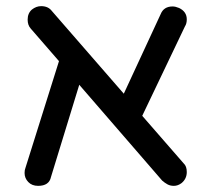

<svg xmlns="http://www.w3.org/2000/svg" viewBox="-20 -630 683 625"><path d="M104 -25Q84 -25 72 -37.5Q60 -50 60 -67Q60 -77 63 -84L172 -431L80 -537Q70 -548 70 -566Q70 -587 84 -599Q98 -610 114 -610Q137 -610 149 -594L383 -325L503 -584Q513 -609 542 -609Q551 -609 563 -604Q588 -592 588 -567Q588 -553 582 -544L443 -253L578 -98Q588 -89 588 -70Q588 -48 571 -34Q559 -25 546 -25Q534 -25 525 -30Q516 -35 508 -42L238 -354L146 -54Q140 -25 104 -25Z"/></svg>

Font: Huninn
Style: Regular
Weight: 400
Designer: justfont
Foundry: justfont
Version: Version 1.003